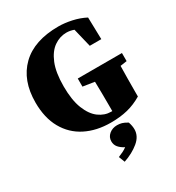

<svg xmlns="http://www.w3.org/2000/svg" viewBox="-220 -804 1111 1212"><g transform="rotate(-30 336.0 -197.5)"><path d="M378 20Q274 20 195 -20Q116 -60 72 -138Q28 -216 28 -328Q28 -489 122 -580.5Q216 -672 393 -672Q437 -672 488.5 -661Q540 -650 584 -627L588 -467H504L471 -603Q444 -613 417 -613Q369 -613 327 -584Q285 -555 259 -492Q233 -429 233 -328Q233 -227 258.5 -163Q284 -99 325 -69Q366 -39 412 -39Q414 -39 416.5 -39Q419 -39 421 -39V-84Q421 -128 420.5 -169.5Q420 -211 419 -254L335 -267V-326H657V-267L609 -260Q608 -215 607.5 -170.5Q607 -126 607 -79V-38Q555 -7 500.5 6.5Q446 20 378 20ZM485 130Q485 180 439.5 217.5Q394 255 329 277L312 233Q332 225 348 217Q364 209 377 199Q350 185 335 167Q320 149 320 124Q320 93 344 73Q368 53 402 53Q420 53 436 57.5Q452 62 475 76Q485 105 485 130Z"/></g></svg>

Font: Source Serif Pro Black
Style: Regular
Weight: 900
Designer: Frank Grießhammer
Foundry: Adobe Systems Incorporated
Version: Version 3.001;hotconv 1.0.111;makeotfexe 2.5.65597